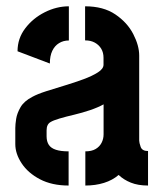

<svg xmlns="http://www.w3.org/2000/svg" viewBox="-20 -580 510 600"><path d="M194.4 -0.2Q142.3 -0.2 104.9 -19.8Q67.5 -39.4 47.7 -69.5Q27.8 -99.5 27.8 -129.9V-180Q27.8 -191.3 30.5 -208.6Q33.2 -225.9 44.1 -244.9Q55 -263.8 80.9 -277.3Q96.9 -286.1 124.3 -294.9Q151.8 -303.7 182.4 -312.9Q213 -322.1 240.6 -332.3Q268.3 -342.5 285.9 -353.8Q303.5 -365 303.5 -377.8V-399.5Q303.5 -415.8 296.3 -427.8Q289 -439.8 276.3 -446.8Q263.6 -453.8 245.9 -453.8V-560.3Q303.1 -560.3 340.4 -535Q377.8 -509.7 396.4 -473.6Q415 -437.5 415 -406.4V-140.4Q415 -134.4 419.5 -121.2Q424 -108 442.6 -108V-0.2Q411.2 -0.2 388.8 -9.3Q366.4 -18.3 350.7 -33.3Q331.7 -16.8 305 -8.5Q278.3 -0.2 246.7 -0.2V-107Q266.2 -107 278.6 -114.2Q291 -121.4 297.4 -133.7Q303.7 -145.9 303.7 -160.3V-253.9Q286.2 -244.2 261.8 -235.9Q237.4 -227.6 211.6 -221.5Q185.8 -215.5 166 -209.6Q146.3 -203.7 138.2 -198.7Q125.6 -191.7 125.6 -172.6V-153.9Q125.7 -137.7 132.6 -127.3Q139.5 -116.9 154.7 -112Q169.8 -107 194.4 -107ZM135.8 -381.5 34.8 -419.8Q34.8 -460 58.9 -491.5Q82.9 -523.1 119.8 -541.7Q156.8 -560.3 195.2 -560.3V-453.5Q177.9 -453.5 164.5 -445.2Q151 -437 143.4 -421.2Q135.8 -405.4 135.8 -381.5Z"/></svg>

Font: Stick No Bills ExtraLight
Style: Regular
Weight: 200
Designer: Kosala Senevirathne, Siva Puranthara, Lasantha Premarathna, Tharique Azeez
Foundry: mooniak
Version: Version 2.000